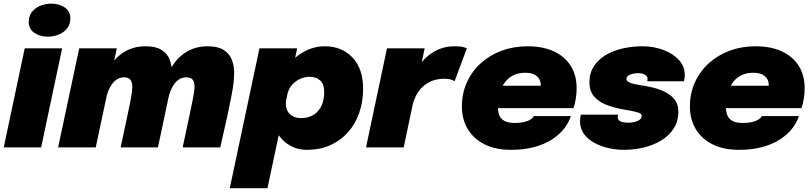

<svg xmlns="http://www.w3.org/2000/svg" viewBox="-36 -790 4352 1029"><path d="M-16 0 96.5 -531H297L184.5 0ZM220 -593.5Q178 -593.5 148 -614Q118 -634.5 118 -672.5Q118 -704.5 135.2 -726.2Q152.5 -748 180.2 -759.2Q208 -770.5 239 -770.5Q280.5 -770.5 310.8 -750.2Q341 -730 341 -691.5Q341 -660 323.8 -638Q306.5 -616 279 -604.8Q251.5 -593.5 220 -593.5Z M610.5 0 650 -185Q661.5 -238.5 667.2 -271.8Q673 -305 673 -324Q673 -339 669.2 -350.5Q665.5 -362 655.8 -368.8Q646 -375.5 628 -375.5Q610.5 -375.5 595.2 -367.2Q580 -359 567.8 -344Q555.5 -329 546.5 -307.8Q537.5 -286.5 532 -261L503.5 -306Q519 -379 551.5 -431.8Q584 -484.5 632.5 -513.2Q681 -542 744 -542Q798 -542 829 -523Q860 -504 872.8 -471.8Q885.5 -439.5 885.5 -400.5Q885.5 -377 881.2 -346.8Q877 -316.5 868.2 -273Q859.5 -229.5 845.5 -165L810.5 0ZM275.5 0 388.5 -531H590L477 0ZM943 0 982.5 -185.5Q990.5 -223.5 995.8 -250.2Q1001 -277 1003.8 -295.2Q1006.5 -313.5 1006.5 -325.5Q1006.5 -341 1002.5 -352.2Q998.5 -363.5 988.5 -369.5Q978.5 -375.5 961 -375.5Q943.5 -375.5 928.2 -367.2Q913 -359 901 -344Q889 -329 880 -307.8Q871 -286.5 865.5 -261L837 -306Q852.5 -379 884.8 -431.8Q917 -484.5 965.5 -513.2Q1014 -542 1077 -542Q1131 -542 1162 -522.8Q1193 -503.5 1206 -471Q1219 -438.5 1219 -399Q1219 -374 1215.5 -344.5Q1212 -315 1203.8 -273Q1195.5 -231 1182 -166.5L1144.5 0Z M1195.5 218.5 1354.5 -531H1556.5L1397.5 218.5ZM1609 13Q1554.5 13 1511.8 -14Q1469 -41 1444.5 -87.8Q1420 -134.5 1420 -193Q1420 -219.5 1422.5 -236.5Q1425 -253.5 1428.5 -262.5L1499.5 -264Q1498 -258 1497 -248.5Q1496 -239 1496 -233.5Q1496 -208.5 1507.2 -191.2Q1518.5 -174 1536.8 -165.5Q1555 -157 1576 -157Q1607.5 -157 1631 -167.5Q1654.5 -178 1670.2 -197Q1686 -216 1693.8 -241.2Q1701.5 -266.5 1701.5 -296.5Q1701.5 -339 1680 -358.8Q1658.5 -378.5 1623 -378.5Q1599.5 -378.5 1574.2 -367.8Q1549 -357 1529.5 -335.5Q1510 -314 1503 -280.5L1433.5 -285.5Q1449.5 -359.5 1489.5 -417.2Q1529.5 -475 1585.5 -508.5Q1641.5 -542 1705 -542Q1795.5 -542 1852.8 -482.2Q1910 -422.5 1910 -314Q1910 -243.5 1888.8 -183.8Q1867.5 -124 1828 -80Q1788.5 -36 1733 -11.5Q1677.5 13 1609 13Z M1925.5 0 2038 -531H2240L2198.5 -334.5L2169.5 -361.5Q2186 -404 2209.5 -437.5Q2233 -471 2262.2 -494.2Q2291.5 -517.5 2326 -529.8Q2360.5 -542 2399.5 -542Q2432 -542 2447.2 -537.8Q2462.5 -533.5 2466 -531L2400.5 -355Q2397 -357.5 2382.5 -362.8Q2368 -368 2346 -368Q2307 -368 2277.5 -355.8Q2248 -343.5 2227.2 -323Q2206.5 -302.5 2193.5 -277Q2180.5 -251.5 2175 -225L2127.5 0Z M2539 -210.5 2563.5 -330.5H2876.5L2857 -304.5Q2859.5 -314.5 2860.8 -322.5Q2862 -330.5 2862 -336Q2862 -351.5 2854 -366.2Q2846 -381 2827.8 -390.5Q2809.5 -400 2778 -400Q2741.5 -400 2714 -386Q2686.5 -372 2668.5 -346.8Q2650.5 -321.5 2641.5 -288.2Q2632.5 -255 2632.5 -216Q2632.5 -189.5 2640.8 -170.5Q2649 -151.5 2668.8 -141.2Q2688.5 -131 2723.5 -131Q2747.5 -131 2765.5 -134.5Q2783.5 -138 2795.8 -143.5Q2808 -149 2815.2 -155.5Q2822.5 -162 2824.5 -168H3023.5Q3012.5 -133 2987 -100.5Q2961.5 -68 2921.5 -42.2Q2881.5 -16.5 2826.8 -1.8Q2772 13 2702.5 13Q2619 13 2560.2 -16.8Q2501.5 -46.5 2470.5 -98.8Q2439.5 -151 2439.5 -218.5Q2439.5 -290 2466.5 -349.2Q2493.5 -408.5 2541.5 -451.8Q2589.5 -495 2653.2 -518.5Q2717 -542 2790.5 -542Q2873 -542 2932 -514.8Q2991 -487.5 3022.8 -437Q3054.5 -386.5 3054.5 -316Q3054.5 -292 3050 -262.2Q3045.5 -232.5 3037.5 -210.5Z M3307 13Q3266 13 3224.5 3.5Q3183 -6 3148.5 -25Q3114 -44 3093.2 -72.8Q3072.5 -101.5 3072.5 -140.5Q3072.5 -151 3074 -160.5Q3075.5 -170 3077 -175.5H3276.5Q3276 -172.5 3275.2 -169Q3274.5 -165.5 3274.5 -162.5Q3274.5 -146 3290.5 -139.2Q3306.5 -132.5 3334 -132.5Q3348 -132.5 3364 -136Q3380 -139.5 3391.5 -147.8Q3403 -156 3403 -170Q3403 -182 3379.2 -188.5Q3355.5 -195 3307.5 -203Q3265.5 -210 3222.8 -224.8Q3180 -239.5 3151.5 -269Q3123 -298.5 3123 -349Q3123 -398.5 3146.8 -435Q3170.5 -471.5 3210.8 -495.2Q3251 -519 3302 -530.5Q3353 -542 3407.5 -542Q3465 -542 3516.8 -523.2Q3568.5 -504.5 3601.2 -470Q3634 -435.5 3634 -387.5Q3634 -378.5 3632.5 -368.8Q3631 -359 3630 -354.5H3432.5Q3433.5 -356.5 3434 -359.8Q3434.5 -363 3434.5 -366.5Q3434.5 -378 3427 -384.8Q3419.5 -391.5 3408.2 -394.8Q3397 -398 3385.5 -398Q3375 -398 3359.8 -395.5Q3344.5 -393 3333 -386Q3321.5 -379 3321.5 -366Q3321.5 -353.5 3342.5 -345.8Q3363.5 -338 3401.5 -332.5Q3427 -329 3460.8 -321.2Q3494.5 -313.5 3526.2 -298.2Q3558 -283 3578.8 -257.5Q3599.5 -232 3599.5 -192.5Q3599.5 -140 3574.8 -101.5Q3550 -63 3508.2 -37.5Q3466.5 -12 3414.2 0.5Q3362 13 3307 13Z M3761 -210.5 3785.5 -330.5H4098.5L4079 -304.5Q4081.5 -314.5 4082.8 -322.5Q4084 -330.5 4084 -336Q4084 -351.5 4076 -366.2Q4068 -381 4049.8 -390.5Q4031.5 -400 4000 -400Q3963.5 -400 3936 -386Q3908.5 -372 3890.5 -346.8Q3872.5 -321.5 3863.5 -288.2Q3854.5 -255 3854.5 -216Q3854.5 -189.5 3862.8 -170.5Q3871 -151.5 3890.8 -141.2Q3910.5 -131 3945.5 -131Q3969.5 -131 3987.5 -134.5Q4005.5 -138 4017.8 -143.5Q4030 -149 4037.2 -155.5Q4044.5 -162 4046.5 -168H4245.5Q4234.5 -133 4209 -100.5Q4183.5 -68 4143.5 -42.2Q4103.5 -16.5 4048.8 -1.8Q3994 13 3924.5 13Q3841 13 3782.2 -16.8Q3723.5 -46.5 3692.5 -98.8Q3661.5 -151 3661.5 -218.5Q3661.5 -290 3688.5 -349.2Q3715.5 -408.5 3763.5 -451.8Q3811.5 -495 3875.2 -518.5Q3939 -542 4012.5 -542Q4095 -542 4154 -514.8Q4213 -487.5 4244.8 -437Q4276.5 -386.5 4276.5 -316Q4276.5 -292 4272 -262.2Q4267.5 -232.5 4259.5 -210.5Z"/></svg>

Font: Epilogue Black
Style: Italic
Weight: 900
Italic angle: -12°
Designer: Tyler Finck
Foundry: Etcetera Type Co
Version: Version 2.111